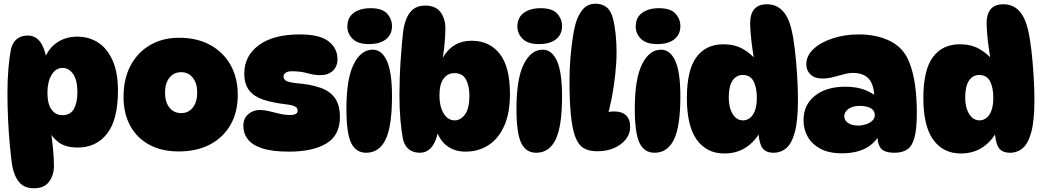

<svg xmlns="http://www.w3.org/2000/svg" viewBox="-20 -811 5600 1032"><path d="M129 -620Q170 -620 195.5 -586.5Q221 -553 233 -481L212 -470Q230 -540 279 -577Q328 -614 395 -614Q459 -614 508 -582Q557 -550 585.5 -485.5Q614 -421 614 -324Q614 -167 555.5 -92.5Q497 -18 398 -18Q331 -18 292.5 -48Q254 -78 239 -121L251 -127Q259 -71 264.5 -16.5Q270 38 270 79Q270 130 244 165.5Q218 201 162 201Q110 201 82.5 167.5Q55 134 45 76Q39 35 33 -28.5Q27 -92 23.5 -166Q20 -240 20 -312Q20 -383 25.5 -445.5Q31 -508 39 -547Q48 -584 71.5 -602Q95 -620 129 -620ZM317 -446Q280 -446 257.5 -409Q235 -372 235 -313Q235 -252 257 -222Q279 -192 315 -192Q359 -192 377.5 -226Q396 -260 396 -314Q396 -382 372.5 -414Q349 -446 317 -446Z M940 3Q850 3 783.5 -32.5Q717 -68 680.5 -134Q644 -200 644 -291Q644 -386 681 -457Q718 -528 785.5 -568Q853 -608 943 -608Q1039 -608 1109.5 -569.5Q1180 -531 1219 -462Q1258 -393 1258 -301Q1258 -207 1218.5 -139Q1179 -71 1108 -34Q1037 3 940 3ZM954 -203Q993 -203 1016.5 -233Q1040 -263 1040 -313Q1040 -363 1016.5 -393Q993 -423 954 -423Q914 -423 890.5 -393Q867 -363 867 -313Q867 -263 890.5 -233Q914 -203 954 -203Z M1591 -626Q1699 -626 1746.5 -588.5Q1794 -551 1794 -492Q1794 -455 1769.5 -431Q1745 -407 1701 -407Q1669 -407 1632.5 -417.5Q1596 -428 1549 -428Q1527 -428 1515.5 -420Q1504 -412 1504 -399Q1504 -386 1516.5 -377.5Q1529 -369 1572 -364Q1648 -358 1700.5 -340Q1753 -322 1780 -284.5Q1807 -247 1807 -181Q1807 -84 1734.5 -40Q1662 4 1533 4Q1444 4 1390 -13.5Q1336 -31 1312 -62.5Q1288 -94 1288 -135Q1288 -175 1314.5 -197.5Q1341 -220 1377 -220Q1400 -220 1426 -213.5Q1452 -207 1481 -200Q1510 -193 1540 -193Q1580 -193 1580 -216Q1580 -224 1575.5 -230.5Q1571 -237 1556.5 -242.5Q1542 -248 1512 -251Q1445 -259 1396 -275Q1347 -291 1320 -324.5Q1293 -358 1293 -416Q1293 -510 1371 -568Q1449 -626 1591 -626Z M1972 -767Q2034 -767 2060.5 -738Q2087 -709 2087 -671Q2087 -625 2054 -599.5Q2021 -574 1962 -574Q1904 -574 1875.5 -602Q1847 -630 1847 -668Q1847 -717 1881.5 -742Q1916 -767 1972 -767ZM1983 -544Q2032 -544 2059.5 -484Q2087 -424 2087 -293Q2087 -132 2052.5 -61Q2018 10 1948 10Q1893 10 1867.5 -42.5Q1842 -95 1842 -226Q1842 -387 1881 -465.5Q1920 -544 1983 -544Z M2236 10Q2202 10 2178.5 -8Q2155 -26 2146 -63Q2138 -102 2132.5 -164.5Q2127 -227 2127 -298Q2127 -337 2128.5 -387Q2130 -437 2133.5 -488Q2137 -539 2141 -583.5Q2145 -628 2149 -656Q2159 -714 2186.5 -747.5Q2214 -781 2266 -781Q2322 -781 2348 -745.5Q2374 -710 2374 -659Q2374 -615 2367.5 -555Q2361 -495 2348 -433L2336 -439Q2347 -482 2370 -516.5Q2393 -551 2429 -571.5Q2465 -592 2515 -592Q2610 -592 2665.5 -522.5Q2721 -453 2721 -306Q2721 -203 2690 -134Q2659 -65 2605 -30.5Q2551 4 2482 4Q2418 4 2375 -33Q2332 -70 2319 -140L2340 -129Q2328 -57 2302.5 -23.5Q2277 10 2236 10ZM2424 -164Q2456 -164 2479.5 -196Q2503 -228 2503 -296Q2503 -350 2484.5 -384Q2466 -418 2422 -418Q2386 -418 2364 -388Q2342 -358 2342 -297Q2342 -239 2364.5 -201.5Q2387 -164 2424 -164Z M2886 -767Q2948 -767 2974.5 -738Q3001 -709 3001 -671Q3001 -625 2968 -599.5Q2935 -574 2876 -574Q2818 -574 2789.5 -602Q2761 -630 2761 -668Q2761 -717 2795.5 -742Q2830 -767 2886 -767ZM2897 -544Q2946 -544 2973.5 -484Q3001 -424 3001 -293Q3001 -132 2966.5 -61Q2932 10 2862 10Q2807 10 2781.5 -42.5Q2756 -95 2756 -226Q2756 -387 2795 -465.5Q2834 -544 2897 -544Z M3190 2Q3144 2 3116 -15.5Q3088 -33 3072 -76Q3056 -118 3048.5 -193.5Q3041 -269 3041 -376Q3041 -440 3046.5 -506Q3052 -572 3061.5 -626.5Q3071 -681 3082 -708Q3101 -753 3124 -772Q3147 -791 3181 -791Q3217 -791 3241 -771.5Q3265 -752 3276 -707Q3284 -674 3289 -628Q3294 -582 3294 -531Q3294 -474 3287 -410.5Q3280 -347 3268.5 -286.5Q3257 -226 3241 -175L3150 -166Q3179 -188 3214.5 -200Q3250 -212 3281 -212Q3322 -212 3344.5 -191.5Q3367 -171 3367 -128Q3367 -92 3344 -62.5Q3321 -33 3281.5 -15.5Q3242 2 3190 2Z M3522 -767Q3584 -767 3610.5 -738Q3637 -709 3637 -671Q3637 -625 3604 -599.5Q3571 -574 3512 -574Q3454 -574 3425.5 -602Q3397 -630 3397 -668Q3397 -717 3431.5 -742Q3466 -767 3522 -767ZM3533 -544Q3582 -544 3609.5 -484Q3637 -424 3637 -293Q3637 -132 3602.5 -61Q3568 10 3498 10Q3443 10 3417.5 -42.5Q3392 -95 3392 -226Q3392 -387 3431 -465.5Q3470 -544 3533 -544Z M3873 14Q3779 14 3725.5 -59.5Q3672 -133 3672 -284Q3672 -434 3723 -503.5Q3774 -573 3868 -573Q3927 -573 3971 -549Q4015 -525 4051 -481L4035 -477Q4029 -513 4023.5 -553.5Q4018 -594 4015 -630Q4012 -666 4012 -687Q4012 -735 4034 -761.5Q4056 -788 4102 -788Q4153 -788 4186 -753.5Q4219 -719 4235 -649Q4245 -607 4252.5 -542.5Q4260 -478 4264.5 -407.5Q4269 -337 4269 -275Q4269 -164 4252.5 -102Q4236 -40 4206.5 -15Q4177 10 4138 10Q4092 10 4074.5 -21Q4057 -52 4055 -122H4075Q4048 -60 3996 -23Q3944 14 3873 14ZM3974 -164Q3994 -164 4011 -177Q4028 -190 4038 -217Q4048 -244 4048 -286Q4048 -340 4030.5 -374Q4013 -408 3972 -408Q3938 -408 3917.5 -378Q3897 -348 3897 -287Q3897 -233 3918 -198.5Q3939 -164 3974 -164Z M4789 10Q4731 10 4712.5 -16.5Q4694 -43 4695 -101L4712 -96Q4658 13 4505 13Q4435 13 4389.5 -11.5Q4344 -36 4321.5 -76Q4299 -116 4299 -165Q4299 -248 4360.5 -296.5Q4422 -345 4524 -345Q4586 -345 4633 -326Q4680 -307 4712 -273L4680 -275Q4680 -353 4651 -386Q4622 -419 4566 -419Q4542 -419 4514.5 -411.5Q4487 -404 4458 -396.5Q4429 -389 4399 -389Q4359 -389 4336.5 -410.5Q4314 -432 4314 -466Q4314 -512 4353 -548Q4392 -584 4456.5 -605Q4521 -626 4596 -626Q4694 -626 4766 -589.5Q4838 -553 4867 -477Q4889 -422 4898.5 -353Q4908 -284 4908 -206Q4908 -121 4896 -74Q4884 -27 4857.5 -8.5Q4831 10 4789 10ZM4593 -136Q4613 -136 4633.5 -142.5Q4654 -149 4668 -161.5Q4682 -174 4682 -192Q4682 -210 4671 -221Q4660 -232 4641.5 -237Q4623 -242 4602 -242Q4564 -242 4541 -226Q4518 -210 4518 -186Q4518 -164 4538.5 -150Q4559 -136 4593 -136Z M5144 14Q5050 14 4996.5 -59.5Q4943 -133 4943 -284Q4943 -434 4994 -503.5Q5045 -573 5139 -573Q5198 -573 5242 -549Q5286 -525 5322 -481L5306 -477Q5300 -513 5294.5 -553.5Q5289 -594 5286 -630Q5283 -666 5283 -687Q5283 -735 5305 -761.5Q5327 -788 5373 -788Q5424 -788 5457 -753.5Q5490 -719 5506 -649Q5516 -607 5523.5 -542.5Q5531 -478 5535.5 -407.5Q5540 -337 5540 -275Q5540 -164 5523.5 -102Q5507 -40 5477.5 -15Q5448 10 5409 10Q5363 10 5345.5 -21Q5328 -52 5326 -122H5346Q5319 -60 5267 -23Q5215 14 5144 14ZM5245 -164Q5265 -164 5282 -177Q5299 -190 5309 -217Q5319 -244 5319 -286Q5319 -340 5301.5 -374Q5284 -408 5243 -408Q5209 -408 5188.5 -378Q5168 -348 5168 -287Q5168 -233 5189 -198.5Q5210 -164 5245 -164Z"/></svg>

Font: DynaPuff
Style: Bold
Weight: 700
Designer: Toshi Omagari, Jennifer Daniel
Foundry: Google Fonts
Version: Version 2.000